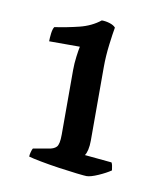

<svg xmlns="http://www.w3.org/2000/svg" viewBox="-57 -815 444 517"><g transform="rotate(10 165.0 -556.0)"><path d="M213 -346Q208 -346 186 -348.5Q164 -351 136.5 -355Q109 -359 85.5 -363.5Q62 -368 52 -371Q52 -376 54 -383.5Q56 -391 58 -394L98 -401Q114 -403 121 -410.5Q128 -418 128 -444V-621Q128 -639 130.5 -658Q133 -677 135 -686H51Q51 -695 52.5 -707.5Q54 -720 58 -726Q92 -731 124.5 -739Q157 -747 181 -766Q192 -766 203 -762.5Q214 -759 219 -753Q216 -737 212 -705Q208 -673 208 -643V-442Q208 -428 205.5 -417Q203 -406 199 -401L273 -394Q275 -391 276 -385.5Q277 -380 278 -373Q265 -364 244.5 -355Q224 -346 213 -346Z"/></g></svg>

Font: Texturina Medium 12pt
Style: Regular
Weight: 400
Version: Version 1.002